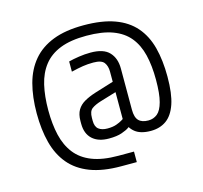

<svg xmlns="http://www.w3.org/2000/svg" viewBox="-110 -783 1077 1018"><g transform="rotate(-15 428.5 -274.0)"><path d="M72.4 -273.9Q72.4 -363.6 91.6 -435.3Q110.8 -506.9 153.3 -557.2Q195.8 -607.5 264.6 -634.3Q333.3 -661 432.6 -661Q533.9 -661 602.6 -635.9Q671.4 -610.9 713.6 -562.3Q755.8 -513.7 774.3 -443.3Q792.7 -372.9 792.7 -283.1Q792.7 -189.5 773.6 -133.6Q754.4 -77.7 718.9 -52.6Q683.5 -27.5 633.7 -27.5Q577.5 -27.5 547.3 -52Q517.1 -76.4 510.4 -115.4L531.8 -83Q531.8 -83 519.2 -73.9Q506.5 -64.8 479.5 -55.4Q452.4 -45.9 408.6 -45.9Q350.6 -45.9 318.3 -75.5Q286 -105.1 286 -159.7V-174.3Q286 -211.6 299.9 -235Q313.8 -258.4 339.7 -273.2Q365.6 -288 399.9 -299L505.2 -331.6V-387.5Q505.2 -418.1 490.8 -437.4Q476.4 -456.7 431.7 -456.7Q400.9 -456.7 374.2 -452.5Q347.4 -448.3 309.9 -439.3V-495.3Q335.2 -501.8 367 -506.6Q398.8 -511.5 431.7 -511.5Q502.6 -511.5 533.8 -477.9Q565.1 -444.4 565.1 -388.7V-162.3Q565.1 -120.1 582.5 -102.3Q599.8 -84.4 635.8 -84.4Q663.8 -84.4 685 -101.7Q706.1 -118.9 717.8 -162.4Q729.6 -205.8 729.6 -283.1Q729.6 -359.7 715.2 -419.3Q700.8 -478.8 667.4 -519.8Q634 -560.8 576.7 -582.2Q519.4 -603.5 432.6 -603.5Q346 -603.5 288.8 -580.9Q231.5 -558.3 197.9 -515.2Q164.2 -472.1 150.1 -411.3Q136 -350.4 136 -273.9Q136 -197.5 150.2 -136.7Q164.5 -76 198.1 -32.9Q231.7 10.2 289 32.7Q346.3 55.2 432.6 55.2H518.3V112.9H432.4Q332.1 112.9 263 86.3Q193.8 59.6 151.8 9.3Q109.8 -40.9 91.1 -112.5Q72.4 -184.1 72.4 -273.9ZM505.2 -127.1V-274.7L417.7 -248.3Q385.1 -238.3 367 -224.8Q349 -211.3 349 -175.1V-159.1Q349 -126.8 366.5 -113.1Q384.1 -99.4 414.9 -99.4Q444.3 -99.4 464.1 -106.5Q483.9 -113.7 494.6 -120.4Q505.2 -127.1 505.2 -127.1Z"/></g></svg>

Font: Khand Variable Light
Style: Regular
Weight: 300
Designer: Satya Rajpurohit
Foundry: Indian Type Foundry
Version: Version 3.000